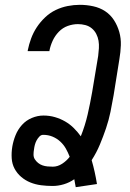

<svg xmlns="http://www.w3.org/2000/svg" viewBox="-20 -763 540 796"><path d="M294 13Q292 5 291 -3Q290 -11 288 -20Q268 -6 244.5 1Q221 8 198 8Q174 8 150.5 5Q127 2 106 -6.5Q85 -15 68 -29.5Q51 -44 40.5 -63.5Q30 -83 28.5 -107Q27 -131 31 -155Q35 -179 44.5 -202.5Q54 -226 71 -245Q88 -264 112 -274Q136 -284 160 -284Q185 -284 207.5 -277.5Q230 -271 250 -259.5Q270 -248 286 -232Q302 -216 315 -198Q333 -243 343.5 -289Q354 -335 362 -381L387 -531Q389 -547 390 -563Q391 -579 388.5 -594Q386 -609 379 -622.5Q372 -636 360.5 -645.5Q349 -655 334 -659Q319 -663 303 -663Q282 -663 261 -655.5Q240 -648 224 -631.5Q208 -615 198.5 -594.5Q189 -574 185 -553V-551H95V-554Q100 -579 109 -603.5Q118 -628 132.5 -650Q147 -672 167 -691Q187 -710 211 -721.5Q235 -733 260.5 -738Q286 -743 311 -743Q339 -743 366.5 -737Q394 -731 416 -716.5Q438 -702 452.5 -679.5Q467 -657 474.5 -630.5Q482 -604 481 -575.5Q480 -547 475 -518L451 -368Q445 -333 438 -299Q431 -265 419.5 -231Q408 -197 394 -163.5Q380 -130 360 -99Q367 -75 372.5 -50Q378 -25 382 0ZM199 -72Q219 -72 237.5 -84Q256 -96 269 -113Q262 -131 253 -147Q244 -163 230 -176Q216 -189 198 -196.5Q180 -204 159 -204Q150 -204 143 -196.5Q136 -189 131.5 -180.5Q127 -172 124.5 -162.5Q122 -153 121 -144Q119 -133 119 -122Q119 -111 124.5 -102.5Q130 -94 138 -87.5Q146 -81 156 -77.5Q166 -74 177 -73Q188 -72 199 -72Z"/></svg>

Font: Iosevka Medium
Style: Italic
Weight: 500
Italic angle: -9°
Monospace: yes
Designer: Belleve Invis
Foundry: Belleve Invis
Version: Version 32.5.0; ttfautohint (v1.8.4)